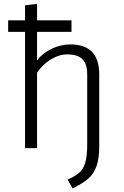

<svg xmlns="http://www.w3.org/2000/svg" viewBox="-20 -783 655 1015"><path d="M175.9 -762.6V-675.4H357.9V-614.4H175.9V-464.1Q206.7 -503.6 254.6 -525.9Q302.6 -548.2 351.8 -548.2Q504.6 -548.2 504.6 -389.7V-10.3Q504.6 56.9 489.5 97.4Q474.4 137.9 445.1 162.8Q415.9 187.7 363.1 212.8L337.9 166.7Q378.5 147.7 399.5 129.5Q420.5 111.3 430.8 77.2Q441 43.1 441 -18.5V-389.2Q441 -444.6 415.9 -470Q390.8 -495.4 335.4 -495.4Q302.6 -495.4 271.3 -480.8Q240 -466.2 215.4 -443.8Q190.8 -421.5 175.9 -398.5V0H112.3V-614.4H23.1V-675.4H112.3V-754.9Z"/></svg>

Font: Fira Code Fixed Light
Style: Regular
Weight: 300
Monospace: yes
Designer: Carrois Corporate, Edenspiekermann AG, Nikita Prokopov
Foundry: Carrois Corporate, Edenspiekermann AG, Nikita Prokopov
Version: Version 5.002